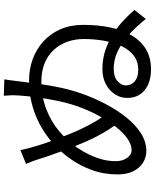

<svg xmlns="http://www.w3.org/2000/svg" viewBox="81 -904 837 1040"><g transform="rotate(-90 500.0 -384.5)"><path d="M589.6 -780Q586.4 -761.6 583.7 -738.8Q581 -716 579 -700.5Q572.8 -648.1 564.8 -590.5Q556.8 -533 544.5 -474.9Q532.1 -416.7 512.6 -361.4Q489.2 -293.8 455.7 -230.7Q422.3 -167.6 382.4 -118Q342.5 -68.4 296.7 -39.6Q250.9 -10.8 202.2 -10.8Q166.7 -10.8 137.7 -29.1Q108.8 -47.5 91.8 -82.2Q74.8 -116.9 74.8 -165.4Q74.8 -242.9 98.6 -306.9Q122.4 -371 158.4 -421.2Q186.3 -461.9 227.1 -501.7Q268 -541.5 321.3 -574.1Q374.7 -606.7 440.5 -626.4Q506.3 -646.1 584.3 -646.1Q645.3 -646.1 699.4 -626.2Q753.5 -606.2 795.2 -568.6Q837 -531 860.9 -476.4Q884.8 -421.7 884.8 -352Q884.8 -273 870.8 -206.1Q856.8 -139.3 827.3 -89.6Q797.8 -39.9 752.4 -12.7Q707 14.4 644.1 14.4Q573.1 14.4 531 -19.9Q489 -54.2 489 -115Q489 -150.1 508.6 -180.7Q528.3 -211.3 563.5 -230.1Q598.8 -248.8 644.8 -248.8Q701.8 -248.8 750.4 -231.9Q799.1 -215 839.4 -188.5Q879.8 -162 911.3 -132Q942.8 -101.9 965.6 -75.4L917 -13.8Q897.6 -37.8 870 -67.6Q842.4 -97.4 808.1 -124.7Q773.8 -152 733.4 -169.7Q693 -187.5 647.2 -187.5Q603.2 -187.5 580.1 -167Q556.9 -146.4 556.9 -121.9Q556.9 -92 579.2 -73.4Q601.5 -54.7 641.4 -54.7Q687.1 -54.7 718.8 -79.5Q750.6 -104.2 770.2 -146.4Q789.7 -188.6 799 -241.3Q808.2 -294.1 808.2 -349.4Q808.2 -397.6 793.1 -439.5Q778 -481.5 748.6 -513Q719.3 -544.5 676.6 -561.9Q634 -579.3 579 -579.3Q497.5 -579.3 429.7 -553.4Q361.9 -527.5 309 -483.2Q256.1 -438.9 218 -382.9Q196 -350 179.9 -315.4Q163.8 -280.9 155.1 -246.5Q146.5 -212.1 146.5 -177Q146.5 -139.3 164.5 -114.9Q182.6 -90.5 205.5 -90.5Q236.3 -90.5 269 -113.4Q301.7 -136.3 333.3 -177Q365 -217.6 393.7 -270.8Q422.3 -324 443.8 -384.6Q460.8 -433.6 472.9 -490.6Q485 -547.5 492.2 -602.8Q499.4 -658.1 502.2 -699.8Q503.8 -725.8 503.4 -743.4Q503 -761 501 -782.8ZM206.1 -692.7Q215.3 -649.7 229.8 -602.6Q244.2 -555.6 260.8 -510.8Q277.5 -466.1 293.1 -427.9Q308.7 -389.6 321.3 -363.3Q342.5 -318.2 367.5 -277.1Q392.5 -236 419.2 -202.1L372 -141.3Q355.6 -160.3 337.3 -185.8Q319 -211.4 301.7 -241.2Q284.5 -271.1 268.4 -303.1Q253.1 -336.2 234.4 -381.7Q215.7 -427.2 198.4 -474.5Q181.1 -521.8 168.5 -558.5Q163.1 -576.5 158 -592.6Q152.9 -608.7 146.6 -625.7Q140.3 -642.6 131.8 -662.6Z"/></g></svg>

Font: Noto Sans SC Thin
Style: Regular
Weight: 100
Designer: Ryoko NISHIZUKA 西塚涼子 (kana, bopomofo & ideographs); Paul D. Hunt (Latin, Greek & Cyrillic); Sandoll Communications 산돌커뮤니
Foundry: Adobe
Version: Version 2.004-H2;hotconv 1.0.118;makeotfexe 2.5.65603